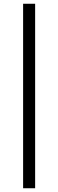

<svg xmlns="http://www.w3.org/2000/svg" viewBox="-20 -867 309 1022"><path d="M167 -847H103V135H167Z"/></svg>

Font: Spoqa Han Sans Neo
Style: Regular
Weight: 400
Designer: [Spoqa Han Sans Neo] Dong-huui Kim ___ Younghwa Kang ___ Yujin Lee ___ [Noto Sans] Ryoko NISHIZUKA ____ (kana & ideograp
Foundry: Spoqa (http://www.spoqa-han-sans.com)
Version: Version 1.100;hotconv 1.0.109;makeotfexe 2.5.65596